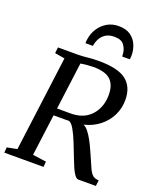

<svg xmlns="http://www.w3.org/2000/svg" viewBox="-177 -1109 1009 1217"><g transform="rotate(20 327.5 -501.0)"><path d="M2 0 5 -36.5 72.5 -49.5 156 -691.5 89 -703 93.5 -743H222Q259 -743 291.5 -747Q324 -751 366 -751Q497 -751 552.5 -707.5Q608 -664 609 -578Q609.5 -521 585.5 -471.8Q561.5 -422.5 517.5 -387.8Q473.5 -353 413.5 -338.5Q431 -331 447.2 -310.2Q463.5 -289.5 478 -263Q492.5 -236.5 503.8 -211.2Q515 -186 522.5 -169.5Q543.5 -120.5 556.5 -92.2Q569.5 -64 584.2 -52Q599 -40 624.5 -39.5L619.5 0H500.5Q486.5 0 470 -26.2Q453.5 -52.5 431.5 -111Q412.5 -160 393.2 -208.8Q374 -257.5 354.5 -291.5Q335 -325.5 317 -329.5Q313.5 -329 295.5 -329Q277.5 -329 254.8 -328.8Q232 -328.5 214.5 -329L178 -49.5L269.5 -36.5L266.5 0ZM347 -703.5Q335 -703.5 308.5 -701.5Q282 -699.5 262 -695.5L220.5 -377.5Q237.5 -377.5 260.5 -377.2Q283.5 -377 302.5 -377Q321.5 -377 327 -377.5Q409 -382 455 -437.8Q501 -493.5 499 -577Q497.5 -639.5 462.8 -671.5Q428 -703.5 347 -703.5ZM410 -1002Q461 -1002 491.5 -980Q522 -958 535.8 -924.2Q549.5 -890.5 549.5 -856Q549.5 -840.5 547 -828H495.5Q495.5 -832.5 495.2 -837.2Q495 -842 494.5 -848Q492 -877.5 473.5 -903.2Q455 -929 407 -929Q370 -929 347 -913Q324 -897 312.5 -873.8Q301 -850.5 298.5 -828H248Q248 -840.5 250 -854Q255.5 -894.5 277 -928.2Q298.5 -962 332.8 -982Q367 -1002 410 -1002Z"/></g></svg>

Font: Merriweather Text Regular
Style: Italic
Weight: 400
Italic angle: -7.8°
Designer: Eben Sorkin
Foundry: Eben Sorkin
Version: Version 2.100; ttfautohint (v1.7.19-72a1) -l 8 -r 50 -G 200 